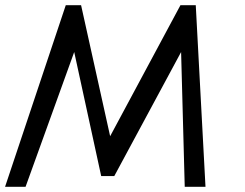

<svg xmlns="http://www.w3.org/2000/svg" viewBox="-30 -720 943 740"><path d="M-10.5 0 223.5 -700H282.5L394.5 -195L665.5 -700H724.5L762 0H682L668 -519.5L410.5 -41.5H360L256 -519.5L68.5 0Z"/></svg>

Font: Urbanist
Style: Italic
Weight: 400
Italic angle: -8°
Designer: Corey Hu
Foundry: Corey Hu
Version: Version 1.330; ttfautohint (v1.8.4.7-5d5b)